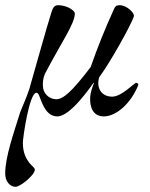

<svg xmlns="http://www.w3.org/2000/svg" viewBox="-54 -434 576 739"><path d="M6 285C24 285 80 240 80 219C80 212 70 206 59 193C48 178 34 156 34 116C34 95 59 -77 86 -77C93 -77 96 -68 99 -60C112 -25 128 14 167 14C217 14 294 -99 306 -115H308C301 -98 294 -77 293 -60C291 -18 306 14 346 14C392 14 449 -34 478 -106C480 -111 475 -115 470 -115C462 -115 415 -62 378 -62C333 -62 316 -100 328 -137C368 -190 448 -333 461 -370C466 -384 433 -414 407 -414C399 -414 391 -413 386 -402C346 -314 321 -250 295 -176C223 -81 189 -52 163 -52C135 -52 111 -74 111 -105C111 -116 111 -132 119 -150C184 -274 234 -343 234 -382C234 -394 203 -414 170 -414C156 -414 150 -405 145 -390C126 -332 69 -125 59 -92C49 -60 29 -17 23 0C0 75 -34 169 -34 234C-34 265 -15 285 6 285Z"/></svg>

Font: EB Garamond
Style: Italic
Weight: 400
Italic angle: -17.2°
Designer: Georg Duffner and Octavio Pardo
Foundry: Georg Duffner
Version: Version 1.000;PS 001.000;hotconv 1.0.88;makeotf.lib2.5.64775